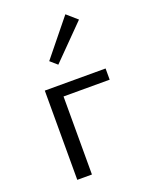

<svg xmlns="http://www.w3.org/2000/svg" viewBox="-133 -766 650 837"><g transform="rotate(-20 192.0 -348.0)"><path d="M360 -362H146V0H78V-414H360ZM140 -528 276 -696 324 -654 172 -500Z"/></g></svg>

Font: Ysabeau
Style: Regular
Weight: 400
Designer: Christian Thalmann (Catharsis Fonts)
Version: Version 0.003